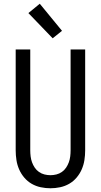

<svg xmlns="http://www.w3.org/2000/svg" viewBox="-20 -1000 540 1028"><path d="M250 8Q224 8 198 2.5Q172 -3 149.5 -16Q127 -29 110 -49Q93 -69 82.5 -93Q72 -117 68 -143Q64 -169 64 -195V-735H142V-195Q142 -179 144 -162.5Q146 -146 151.5 -131Q157 -116 166 -102.5Q175 -89 188.5 -79.5Q202 -70 218 -66Q234 -62 250 -62Q266 -62 282 -66Q298 -70 311.5 -79.5Q325 -89 334 -102.5Q343 -116 348.5 -131Q354 -146 356 -162.5Q358 -179 358 -195V-735H436V-195Q436 -169 432 -143Q428 -117 417.5 -93Q407 -69 390 -49Q373 -29 350.5 -16Q328 -3 302 2.5Q276 8 250 8ZM262 -795 132 -930 193 -980 312 -835Z"/></svg>

Font: Iosevka NFM
Style: Regular
Weight: 400
Monospace: yes
Designer: Belleve Invis
Foundry: Belleve Invis
Version: Version 29.0.4; ttfautohint (v1.8.4);Nerd Fonts 3.3.0